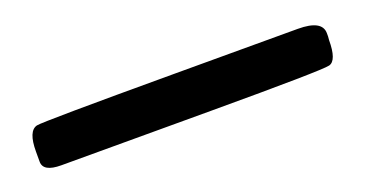

<svg xmlns="http://www.w3.org/2000/svg" viewBox="-22 -60 582 305"><g transform="rotate(-20 268.5 92.5)"><path d="M269.5 54.7H476.6Q517.6 54.7 517.6 77.1V82.5L517.1 88.4Q517.1 123 503.4 126.5Q489.7 129.9 303.7 129.9H49.3Q19 129.9 19 112.8V95.7Q19 61 34.7 57.1Q43.9 54.7 269.5 54.7Z"/></g></svg>

Font: Averia Serif Libre
Style: Bold
Weight: 700
Version: Version 1.002